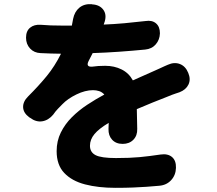

<svg xmlns="http://www.w3.org/2000/svg" viewBox="-20 -836 1040 922"><path d="M884 -486Q897 -455 885 -430Q873 -405 842 -393Q830 -389 822.5 -386.5Q815 -384 805.5 -380.5Q796 -377 777 -369Q748 -358 712.5 -343.5Q677 -329 637 -312L639 -217Q640 -185 620.5 -165Q601 -145 569 -145Q537 -145 518.5 -165Q500 -185 501 -217L502 -246Q455 -218 433.5 -192Q412 -166 412 -136Q412 -105 439 -91Q466 -77 537 -77Q604 -77 651 -81.5Q698 -86 751 -94Q786 -99 806 -82Q826 -65 825 -30Q824 5 802 29Q780 53 745 56Q713 59 683.5 61Q654 63 618.5 64.5Q583 66 534 66Q452 66 388.5 49.5Q325 33 288.5 -5.5Q252 -44 252 -110Q252 -159 272 -199.5Q292 -240 325 -273Q358 -306 399 -333Q440 -360 481 -382Q470 -394 456 -398.5Q442 -403 427 -403Q389 -403 347 -382.5Q305 -362 280 -336Q265 -321 258 -313.5Q251 -306 246.5 -300.5Q242 -295 235 -285Q212 -258 182.5 -253.5Q153 -249 125 -270L120 -273Q92 -294 91 -321Q90 -348 115 -373Q167 -425 205 -471.5Q243 -518 273 -578Q245 -578 224 -579Q203 -580 175 -581Q144 -582 124.5 -603Q105 -624 105 -655Q105 -687 124.5 -703Q144 -719 175 -717Q203 -715 224 -714Q245 -713 285 -713H325L331 -745Q338 -780 361 -799Q384 -818 419 -816L423 -815Q458 -813 475.5 -790Q493 -767 483 -733L478 -718Q528 -720 578 -724.5Q628 -729 679 -735Q710 -740 729 -724Q748 -708 748 -676Q747 -645 728 -623Q709 -601 677 -598Q615 -592 551 -587.5Q487 -583 425 -581L406 -544Q390 -513 424 -516Q440 -518 452 -519Q464 -520 485 -520Q529 -520 564 -502.5Q599 -485 618 -450L726 -498Q733 -501 746 -507Q759 -513 771 -518.5Q783 -524 786 -525Q817 -539 844 -528.5Q871 -518 884 -486Z"/></svg>

Font: Chiron GoRound TC H
Style: Regular
Weight: 900
Designer: Ryoko NISHIZUKA 西塚涼子 (kana, bopomofo & ideographs); Paul D. Hunt (Latin, Greek & Cyrillic); Sandoll Communications 산돌커뮤니
Foundry: Adobe
Version: Version 1.000;hotconv 1.1.1;makeotfexe 2.6.0